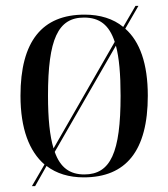

<svg xmlns="http://www.w3.org/2000/svg" viewBox="-20 -596 575 656"><path d="M132 -34 89 40H100L139 -29C173 -3 216 10 266 10C410 10 485 -80 485 -269C485 -378 458 -454 408 -498L453 -576H443L401 -504C367 -532 322 -546 269 -546C124 -546 50 -455 50 -269C50 -156 80 -79 132 -34ZM372 -453 163 -89C150 -131 144 -191 144 -269C144 -462 178 -536 267 -536C320 -536 353 -511 372 -453ZM268 0C219 0 186 -23 167 -77L376 -440C387 -399 392 -343 392 -269C392 -75 358 0 268 0Z"/></svg>

Font: Noto Serif Display SemiCondensed
Style: Regular
Weight: 400
Width: 4
Designer: Monotype Design Team
Foundry: Monotype Imaging Inc.
Version: Version 2.009